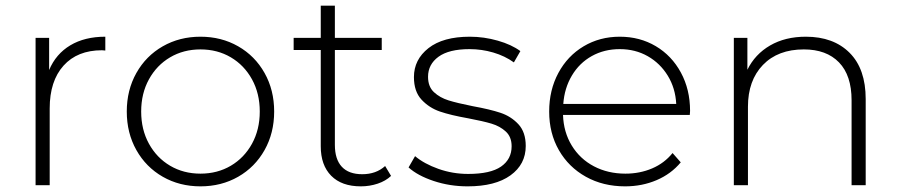

<svg xmlns="http://www.w3.org/2000/svg" viewBox="-20 -656 3186 680"><path d="M353 -526V-477L341 -478Q254 -478 205 -423.5Q156 -369 156 -272V0H106V-522H154V-408Q178 -465 229 -495.5Q280 -526 353 -526Z M429 -261Q429 -337 463 -397.5Q497 -458 556.5 -492Q616 -526 690 -526Q764 -526 823.5 -492Q883 -458 917 -397.5Q951 -337 951 -261Q951 -185 917 -124.5Q883 -64 823.5 -30Q764 4 690 4Q616 4 556.5 -30Q497 -64 463 -124.5Q429 -185 429 -261ZM900 -261Q900 -325 872.5 -375Q845 -425 797.5 -453Q750 -481 690 -481Q630 -481 582.5 -453Q535 -425 507.5 -375Q480 -325 480 -261Q480 -197 507.5 -147Q535 -97 582.5 -69Q630 -41 690 -41Q750 -41 797.5 -69Q845 -97 872.5 -147Q900 -197 900 -261Z M1365 -33Q1346 -15 1317.5 -5.5Q1289 4 1258 4Q1190 4 1153 -33.5Q1116 -71 1116 -138V-479H1020V-522H1116V-636H1166V-522H1332V-479H1166V-143Q1166 -92 1190.5 -65.5Q1215 -39 1263 -39Q1312 -39 1344 -68Z M1427 -63 1450 -103Q1482 -76 1532.5 -58Q1583 -40 1638 -40Q1717 -40 1754.5 -66Q1792 -92 1792 -138Q1792 -171 1771.5 -190Q1751 -209 1721 -218Q1691 -227 1638 -237Q1576 -248 1538 -261Q1500 -274 1473 -303Q1446 -332 1446 -383Q1446 -445 1497.5 -485.5Q1549 -526 1644 -526Q1694 -526 1743 -512Q1792 -498 1823 -475L1800 -435Q1768 -458 1727 -470Q1686 -482 1643 -482Q1570 -482 1533 -455Q1496 -428 1496 -384Q1496 -349 1517 -329.5Q1538 -310 1568.5 -300.5Q1599 -291 1654 -280Q1715 -269 1752.5 -256.5Q1790 -244 1816 -216Q1842 -188 1842 -139Q1842 -74 1788 -35Q1734 4 1636 4Q1573 4 1516 -15Q1459 -34 1427 -63Z M2423 -249H1974Q1976 -188 2005 -140.5Q2034 -93 2083.5 -67Q2133 -41 2195 -41Q2246 -41 2289.5 -59.5Q2333 -78 2362 -114L2391 -81Q2357 -40 2305.5 -18Q2254 4 2194 4Q2116 4 2055 -30Q1994 -64 1959.5 -124Q1925 -184 1925 -261Q1925 -337 1957.5 -397.5Q1990 -458 2047 -492Q2104 -526 2175 -526Q2246 -526 2302.5 -492.5Q2359 -459 2391.5 -399Q2424 -339 2424 -263ZM1975 -288H2375Q2372 -344 2345 -388Q2318 -432 2274 -457Q2230 -482 2175 -482Q2120 -482 2076 -457.5Q2032 -433 2005.5 -388.5Q1979 -344 1975 -288Z M3046 -305V0H2996V-301Q2996 -389 2951.5 -435Q2907 -481 2827 -481Q2735 -481 2682 -426Q2629 -371 2629 -278V0H2579V-522H2627V-409Q2654 -464 2707.5 -495Q2761 -526 2834 -526Q2932 -526 2989 -469Q3046 -412 3046 -305Z"/></svg>

Font: Idrija Light
Style: Regular
Weight: 300
Designer: Julieta Ulanovsky
Foundry: Julieta Ulanovsky
Version: Version 7.200